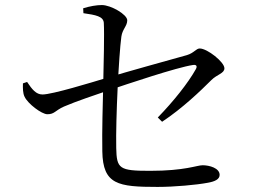

<svg xmlns="http://www.w3.org/2000/svg" viewBox="-20 -770 1040 760"><path d="M603.9 -30.1C670.4 -30.1 757.9 -38.1 802.7 -46.6C829.7 -51.4 849.4 -59.9 849.4 -77.8C849.4 -104.5 809.3 -115.9 782.1 -115.9C759.3 -115.9 712.5 -93.8 574 -93.8C452 -93.8 441.7 -101.8 440.1 -184.3C437.7 -300.3 450.4 -550.7 460.4 -625C464.5 -654.9 483.7 -666.7 483.7 -689.7C483.7 -712.5 419.3 -750 383.1 -750C362.4 -750 335.7 -745.5 309.2 -737.2L310.2 -717.8C358.9 -710.7 388.7 -705.4 390.9 -680C393.5 -634.8 390.3 -516.7 388.5 -431.3C387 -366.8 383.4 -250.5 385 -170.6C387.3 -39.3 446.8 -30.1 603.9 -30.1ZM604.6 -304.9 621.6 -288C702.5 -341.5 774.4 -410.9 816.5 -452.9C839 -475.6 868.3 -479.2 868.3 -499.7C868.3 -524.5 800.4 -578.1 770.6 -578.1C756.1 -578.1 748.6 -560.5 719.7 -551.8C648.5 -531.9 482.2 -485.9 404 -462.3C343 -443.7 186.5 -396 148.2 -396C122.8 -396 107 -416.1 87.3 -445.6L70.8 -440C70.2 -420.8 70.3 -400.7 77.4 -386.8C90.4 -359.2 145.1 -317.8 167.5 -317.8C196 -317.8 197.4 -332.1 233.2 -348.2C281 -368.8 358.8 -394.9 408.5 -411.9C484.8 -437.7 680 -503.3 743.5 -512.7C757.5 -515 762.2 -508.3 754.8 -495.5C724.4 -441.4 667.7 -369.8 604.6 -304.9Z"/></svg>

Font: Source Han Serif TW VF
Style: Regular
Weight: 250
Designer: Ryoko NISHIZUKA 西塚涼子 (kana & ideographs); Frank Grießhammer (Latin, Greek & Cyrillic); Wenlong ZHANG 张文龙 (bopomofo); San
Foundry: Adobe
Version: Version 2.002;hotconv 1.1.0;makeotfexe 2.6.0